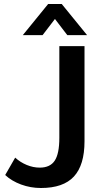

<svg xmlns="http://www.w3.org/2000/svg" viewBox="-20 -931 515 961"><path d="M6 -55 56 -142Q81 -119 113.5 -105.5Q146 -92 179 -92Q231 -92 254 -127Q277 -162 277 -241V-700H403V-224Q403 -105 350 -47.5Q297 10 185 10Q133 10 85.5 -7.5Q38 -25 6 -55ZM221 -911H289L416 -755H317L255 -836L193 -755H94Z"/></svg>

Font: Sarabun SemiBold
Style: Regular
Weight: 600
Designer: Suppakit Chalermlarp | Katatrad Co.,Ltd.
Foundry: Cadson Demak Co.,Ltd.
Version: Version 1.000; ttfautohint (v1.6)